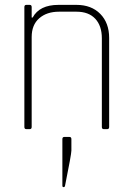

<svg xmlns="http://www.w3.org/2000/svg" viewBox="-20 -530 540 788"><path d="M273 41V88Q273 103 247 232Q246 238 241 238Q236 238 236 232V41Q236 32 244 32H265Q273 32 273 41ZM102 0H88Q80 0 80 -9V-501Q80 -510 88 -510H102Q110 -510 110 -501V-458H114Q142 -510 220 -510H294Q355 -510 391.5 -473Q428 -436 428 -374V-9Q428 0 420 0H406Q398 0 398 -9V-373Q398 -424 371 -453Q344 -482 294 -482H222Q172 -482 141 -455Q110 -428 110 -378V-9Q110 0 102 0Z"/></svg>

Font: Rajdhani Light
Style: Regular
Weight: 300
Designer: Satya Rajpurohit, Jyotish Sonowal
Foundry: Indian Type Foundry
Version: Version 1.201;PS 1.0;hotconv 1.0.78;makeotf.lib2.5.61930; tt